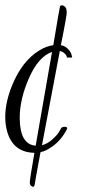

<svg xmlns="http://www.w3.org/2000/svg" viewBox="-20 -557 402 732"><path d="M102.4 153.6Q93.6 150.4 93.6 138.4Q93.6 126.4 111.2 25.6Q29.6 24 7.2 -56Q0 -82.4 0 -111.2Q0 -165.6 24.8 -228Q63.2 -324.8 131.2 -365.6Q156 -380.8 183.2 -384.8Q188 -412.8 193.6 -446.4Q201.6 -496 208 -528.8Q208.8 -536.8 215.2 -536.8Q217.6 -536.8 220 -536Q234.4 -531.2 234.4 -510.4Q234.4 -504.8 233.6 -500Q232.8 -495.2 229.6 -476Q226.4 -456.8 221.6 -432.8Q216.8 -408.8 212 -384.8Q228.8 -381.6 239.6 -370Q250.4 -358.4 252.8 -348L255.2 -337.6H235.2Q235.2 -344.8 226.8 -352.8Q218.4 -360.8 208 -362.4Q141.6 -11.2 140 -3.2Q160.8 -8.8 178.8 -24.8Q196.8 -40.8 204.8 -53.6L212 -66.4Q215.2 -73.6 225.6 -73.6Q236 -73.6 236 -68.8V-66.4Q212 -17.6 169.6 8Q152.8 19.2 134.4 23.2Q131.2 42.4 125.6 71.2Q115.2 126.4 112 148Q110.4 155.2 106.4 155.2Q104 155.2 102.4 153.6ZM55.2 -108Q55.2 -6.4 116 -1.6Q164 -279.2 178.4 -359.2Q126.4 -340.8 90.8 -260Q55.2 -179.2 55.2 -108Z"/></svg>

Font: Euphoria Script
Style: Regular
Weight: 400
Designer: Sabrina Mariela Lopez
Foundry: Sabrina Mariela Lopez
Version: Version 1.002